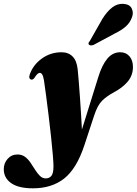

<svg xmlns="http://www.w3.org/2000/svg" viewBox="-142 -749 724 1016"><path d="M378.5 -342.5Q398 -405.5 426.2 -439Q454.5 -472.5 494 -472.5Q525 -472.5 543.2 -451Q561.5 -429.5 561.5 -395Q561.5 -350 533.8 -317.2Q506 -284.5 461.5 -261Q422.5 -240 398.5 -216.2Q374.5 -192.5 357 -140L304 21Q263 144.5 197.2 196Q131.5 247.5 32 247.5Q-44 247.5 -83 220Q-122 192.5 -122 146.5Q-122 114.5 -101.5 91.5Q-81 68.5 -49.5 68.5Q-26 68.5 -9.2 81.2Q7.5 94 20.2 113Q33 132 44.8 150.8Q56.5 169.5 69.8 182.2Q83 195 100 195Q119 195 130 181.5Q141 168 141 131.5Q141 113 137.5 70.5Q134 28 128 -27.2Q122 -82.5 115 -139.8Q108 -197 101.5 -246.2Q95 -295.5 90.5 -324.5Q87 -345.5 81.5 -354.5Q76 -363.5 68.5 -363.5Q56.5 -363.5 39.5 -336Q32 -326 22.5 -328Q17.5 -329 14.2 -335Q11 -341 15 -353.5Q32 -404.5 78.5 -438.5Q125 -472.5 183.5 -472.5Q220 -472.5 242.2 -450Q264.5 -427.5 269 -382Q271.5 -359 274.5 -321Q277.5 -283 280.8 -237.8Q284 -192.5 286.8 -147Q289.5 -101.5 291.5 -63.5ZM400 -649.5Q424.5 -688.5 452 -709.8Q479.5 -731 512 -728.5Q544.5 -726 555 -704.2Q565.5 -682.5 557 -659.5Q547 -629.5 523.8 -609Q500.5 -588.5 466 -572L352.5 -511Q345 -508.5 338.2 -508.8Q331.5 -509 328.5 -513Q324.5 -518 327.2 -523.5Q330 -529 335 -535Z"/></svg>

Font: Fraunces 72pt S000 Black
Style: Italic
Weight: 900
Italic angle: -16°
Version: Version 1.000; ttfautohint (v1.8.3)